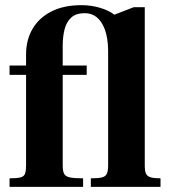

<svg xmlns="http://www.w3.org/2000/svg" viewBox="-20 -724 653 744"><path d="M17 0V-33Q46 -33 59.5 -36.5Q73 -40 77 -51Q81 -62 81 -83V-434H17V-470H81V-513Q81 -569 106 -612Q131 -655 179 -679.5Q227 -704 296 -704Q334 -704 368.5 -693.5Q403 -683 423 -667L498 -696H541V-83Q541 -62 545.5 -51.5Q550 -41 563.5 -37Q577 -33 602 -33V0H332V-33Q361 -33 375 -36.5Q389 -40 394 -51Q399 -62 399 -83V-530Q398 -579 386 -610.5Q374 -642 354.5 -657.5Q335 -673 309 -673Q274 -673 255.5 -655.5Q237 -638 230 -609.5Q223 -581 223 -547V-470H316V-434H223V-83Q223 -61 228.5 -50.5Q234 -40 251 -36.5Q268 -33 302 -33V0Z"/></svg>

Font: Frank Ruhl Libre
Style: Bold
Weight: 700
Designer: Yanek Iontef
Foundry: Fontef
Version: Version 6.004